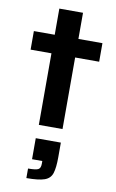

<svg xmlns="http://www.w3.org/2000/svg" viewBox="-103 -712 647 1070"><g transform="rotate(10 220.0 -177.0)"><path d="M143 0V-405H25V-510H143V-658H277V-510H413V-405H277V0ZM126 304V250Q169 250 183 243Q197 236 197 211V195H139V76H281V159Q281 218 271 249.5Q261 281 228 292.5Q195 304 126 304Z"/></g></svg>

Font: Saira Expanded SemiBold
Style: Regular
Weight: 600
Width: 7
Designer: Hector Gatti with collaboration of the Omnibus-Type team
Foundry: Omnibus-Type
Version: Version 1.100; ttfautohint (v1.8.3)